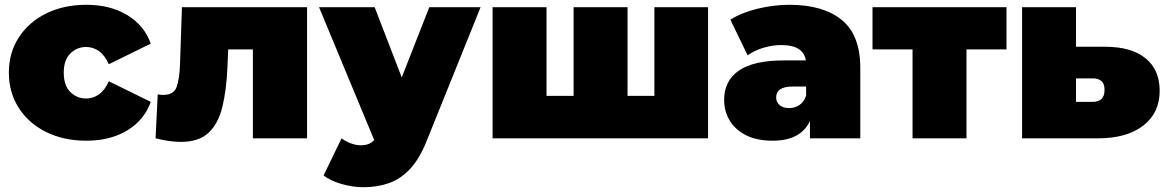

<svg xmlns="http://www.w3.org/2000/svg" viewBox="-20 -577 4870 801"><path d="M340 10Q246 10 173 -26Q100 -62 58.5 -126.5Q17 -191 17 -274Q17 -357 58.5 -421Q100 -485 173 -521Q246 -557 340 -557Q440 -557 511 -514Q582 -471 609 -395L434 -309Q417 -347 392.5 -364Q368 -381 339 -381Q301 -381 273.5 -354Q246 -327 246 -274Q246 -220 273.5 -193Q301 -166 339 -166Q368 -166 392.5 -183Q417 -200 434 -238L609 -152Q582 -76 511 -33Q440 10 340 10Z M734 15Q689 15 629 0L638 -183Q644 -182 650 -181.5Q656 -181 661 -181Q705 -181 717 -214.5Q729 -248 731 -309L739 -547H1261V0H1035V-371H932L929 -300Q925 -201 907.5 -130.5Q890 -60 849.5 -22.5Q809 15 734 15Z M1496 204Q1451 204 1404.5 190.5Q1358 177 1330 155L1405 0Q1422 13 1443.5 21Q1465 29 1485 29Q1523 29 1541 7L1311 -547H1543L1656 -254L1771 -547H1985L1760 11Q1730 86 1690.5 128Q1651 170 1602.5 187Q1554 204 1496 204Z M2035 0V-547H2260V-177H2373V-547H2598V-177H2710V-547H2934V0Z M3359 0V-72Q3320 10 3204 10Q3137 10 3092 -13Q3047 -36 3024 -74.5Q3001 -113 3001 -160Q3001 -240 3062.5 -282.5Q3124 -325 3251 -325H3342Q3337 -356 3312 -372.5Q3287 -389 3239 -389Q3202 -389 3164 -377.5Q3126 -366 3099 -346L3027 -495Q3075 -525 3142 -541Q3209 -557 3273 -557Q3414 -557 3491.5 -494Q3569 -431 3569 -294V0ZM3343 -178V-216H3287Q3218 -216 3218 -170Q3218 -151 3232.5 -138.5Q3247 -126 3272 -126Q3295 -126 3314.5 -138.5Q3334 -151 3343 -178Z M3787 0V-371H3620V-547H4179V-371H4012V0Z M4562 0H4244V-547H4469V-382H4590Q4700 -382 4759 -334Q4818 -286 4818 -198Q4818 -106 4749.5 -53Q4681 0 4562 0ZM4539 -152Q4562 -152 4575 -164Q4588 -176 4588 -202Q4588 -228 4575 -239Q4562 -250 4539 -250H4469V-152Z"/></svg>

Font: Montserrat Black
Style: Regular
Weight: 900
Designer: Julieta Ulanovsky
Foundry: Julieta Ulanovsky
Version: Version 9.000; ttfautohint (v1.8.4.7-5d5b)